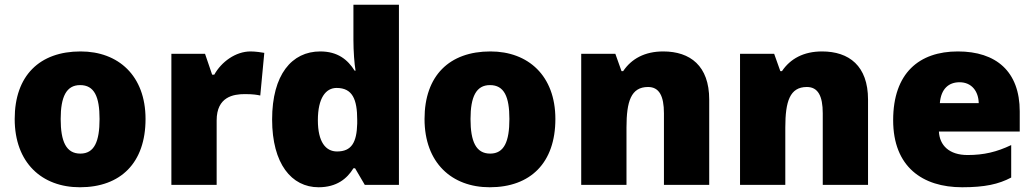

<svg xmlns="http://www.w3.org/2000/svg" viewBox="-20 -780 4364 810"><path d="M594 -278C594 -461 479 -563 320 -563C147 -563 42 -461 42 -278C42 -93 157 10 317 10C489 10 594 -93 594 -278ZM236 -278C236 -372 260 -421 318 -421C378 -421 400 -372 400 -278C400 -183 378 -132 319 -132C259 -132 236 -183 236 -278Z M1037 -563C974 -563 914 -519 884 -465H875L845 -553H703V0H894V-272C894 -372 965 -383 1013 -383C1048 -383 1065 -380 1078 -377L1095 -557C1084 -559 1058 -563 1037 -563Z M1324 10C1400 10 1444 -26 1471 -70H1478L1519 0H1663V-760H1471V-612C1471 -565 1475 -510 1480 -482H1476C1447 -528 1405 -563 1331 -563C1211 -563 1128 -465 1128 -276C1128 -89 1210 10 1324 10ZM1402 -141C1354 -141 1321 -181 1321 -273C1321 -366 1354 -409 1400 -409C1467 -409 1487 -361 1487 -274V-259C1485 -179 1463 -141 1402 -141Z M2323 -278C2323 -461 2208 -563 2049 -563C1876 -563 1771 -461 1771 -278C1771 -93 1886 10 2046 10C2218 10 2323 -93 2323 -278ZM1965 -278C1965 -372 1989 -421 2047 -421C2107 -421 2129 -372 2129 -278C2129 -183 2107 -132 2048 -132C1988 -132 1965 -183 1965 -278Z M2778 -563C2700 -563 2644 -532 2609 -480H2602L2576 -553H2432V0H2623V-242C2623 -352 2642 -413 2714 -413C2761 -413 2781 -375 2781 -302V0H2972V-360C2972 -502 2892 -563 2778 -563Z M3448 -563C3370 -563 3314 -532 3279 -480H3272L3246 -553H3102V0H3293V-242C3293 -352 3312 -413 3384 -413C3431 -413 3451 -375 3451 -302V0H3642V-360C3642 -502 3562 -563 3448 -563Z M4021 -563C3858 -563 3748 -472 3748 -273C3748 -76 3872 10 4039 10C4135 10 4193 -3 4246 -31V-168C4185 -139 4131 -126 4062 -126C3984 -126 3944 -167 3941 -225H4282V-310C4282 -479 4182 -563 4021 -563ZM4028 -433C4080 -433 4108 -394 4109 -345H3945C3950 -406 3983 -433 4028 -433Z"/></svg>

Font: Noto Sans Gurmukhi Black
Style: Regular
Weight: 900
Designer: Jelle Bosma - Monotype Design Team
Foundry: Monotype Imaging Inc.
Version: Version 2.004